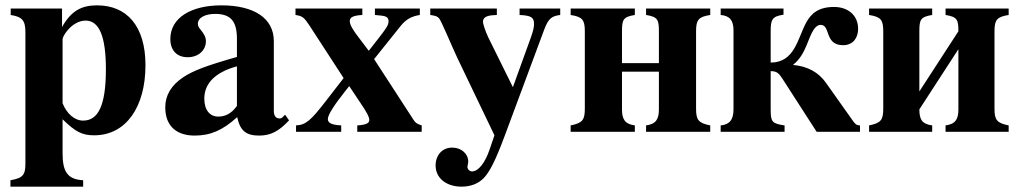

<svg xmlns="http://www.w3.org/2000/svg" viewBox="-20 -493 3805 718"><path d="M214 -346C214 -352 221 -366 232 -379C252 -403 277 -416 300 -416C351 -416 376 -357 376 -234C376 -96 346 -42 291 -42C258 -42 229 -69 214 -107ZM212 -461H20V-437C64 -430 75 -416 75 -372V118C75 160 67 173 19 181V205H291V181C230 178 214 146 214 79V-47C262 0 287 13 332 13C452 13 524 -94 524 -249C524 -396 454 -473 343 -473C284 -473 246 -452 212 -392Z M866 -97C844 -66 820 -57 796 -57C766 -57 744 -80 744 -124C744 -182 786 -223 866 -245ZM1046 -64 1036 -54C1033 -51 1030 -50 1025 -50C1011 -50 1004 -61 1004 -78V-339C1004 -425 930 -473 808 -473C695 -473 617 -427 617 -347C617 -305 641 -279 682 -279C722 -279 750 -305 750 -339C750 -353 744 -365 731 -381C722 -391 720 -398 720 -404C720 -428 749 -441 785 -441C844 -441 866 -412 866 -348V-280C750 -247 703 -229 665 -204C620 -174 598 -136 598 -92C598 -18 644 14 708 14C766 14 812 -5 867 -55C878 -4 900 14 949 14C992 14 1023 -2 1061 -43Z M1557 -24C1541 -29 1534 -33 1527 -44L1379 -272L1480 -398C1499 -421 1519 -432 1550 -437V-461H1382V-437L1402 -435C1425 -433 1433 -428 1433 -413C1433 -398 1422 -384 1395 -349L1359 -303L1322 -352C1301 -379 1288 -400 1288 -414C1288 -428 1300 -435 1335 -437V-461H1085V-437C1111 -433 1117 -428 1137 -398L1265 -201L1200 -117C1142 -42 1124 -26 1087 -24V0H1256V-24C1220 -26 1206 -33 1206 -48C1206 -64 1232 -103 1270 -151L1286 -171L1328 -108C1351 -74 1361 -56 1361 -44C1361 -32 1348 -26 1316 -24V0H1557Z M2075 -461H1923V-437C1966 -435 1977 -428 1977 -404C1977 -392 1975 -381 1966 -355L1898 -167L1806 -353C1793 -380 1786 -407 1786 -411C1786 -426 1797 -434 1822 -436L1838 -437V-461H1589V-437C1611 -434 1617 -431 1623 -423C1632 -411 1667 -326 1690 -277L1829 13L1811 66C1794 116 1769 148 1745 148C1736 148 1728 140 1728 131C1728 131 1728 128 1729 125C1730 120 1731 115 1731 111C1731 82 1705 59 1671 59C1633 59 1609 88 1609 126C1609 173 1649 205 1706 205C1740 205 1769 194 1790 172C1811 149 1832 110 1867 16L2015 -382C2031 -425 2044 -433 2075 -437Z M2444 -84C2444 -47 2433 -29 2396 -24V0H2636V-24C2591 -33 2583 -45 2583 -87V-376C2583 -419 2592 -430 2636 -437V-461H2396V-437C2440 -430 2444 -419 2444 -376V-257H2306V-376C2306 -419 2310 -430 2354 -437V-461H2114V-437C2158 -430 2167 -419 2167 -376V-87C2167 -45 2159 -33 2114 -24V0H2354V-24C2317 -29 2306 -47 2306 -84V-225H2444Z M2910 -461H2675V-437C2709 -434 2723 -417 2723 -379V-84C2723 -45 2708 -27 2675 -24V0H2914V-24C2867 -31 2862 -37 2862 -84V-227C2885 -227 2893 -219 2907 -197L3034 0H3196V-24C3185 -24 3180 -27 3171 -39L3069 -183C3041 -223 3000 -245 2947 -250V-252C2971 -270 2986 -299 2996 -323C3007 -347 3021 -400 3049 -400C3087 -400 3062 -324 3133 -324C3172 -324 3189 -354 3189 -385C3189 -436 3151 -467 3099 -467C3041 -467 3014 -443 2995 -409C2963 -350 2952 -259 2862 -259V-376C2862 -419 2867 -432 2910 -438Z M3564 -84C3564 -47 3553 -29 3516 -24V0H3752V-24C3707 -33 3699 -45 3699 -87V-376C3699 -419 3708 -430 3752 -437V-461H3516V-437C3560 -430 3564 -419 3564 -376L3418 -151V-376C3418 -419 3422 -430 3466 -437V-461H3230V-437C3274 -430 3283 -419 3283 -376V-87C3283 -45 3275 -33 3230 -24V0H3466V-24C3429 -29 3418 -45 3418 -84L3564 -309Z"/></svg>

Font: XITS
Style: Bold
Weight: 700
Designer: MicroPress Inc., with final additions and corrections provided by Coen Hoffman, Elsevier (retired)
Version: Version 1.302